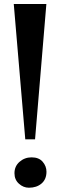

<svg xmlns="http://www.w3.org/2000/svg" viewBox="-20 -912 298 942"><path d="M207.5 -892.5 152 -228.5H104L47.5 -892.5ZM51 -62Q51 -96.5 76 -118.2Q101 -140 135 -140Q171 -140 189.5 -118.2Q208 -96.5 208 -69.5Q208 -32.5 184 -11.8Q160 9 122 9Q94.5 9 72.8 -10.8Q51 -30.5 51 -62Z"/></svg>

Font: Merriweather 96pt
Style: Bold
Weight: 700
Version: Version 2.100